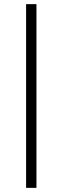

<svg xmlns="http://www.w3.org/2000/svg" viewBox="-20 -907 301 927"><path d="M106 -887H156V0H106Z"/></svg>

Font: Hilab Light
Style: Regular
Weight: 300
Designer: Cristianderson Lima
Foundry: Cristianderson
Version: Version 1.0